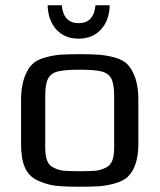

<svg xmlns="http://www.w3.org/2000/svg" viewBox="-20 -700 608 730"><path d="M161 -680H215Q221 -612 279 -612Q337 -612 343 -680H397Q396 -623 364 -588Q332 -553 279 -553Q226 -553 194.5 -587.5Q163 -622 161 -680ZM123 -14Q90 -29 75 -62.5Q60 -96 60 -153V-321Q60 -366 71 -400Q82 -434 100 -453Q115 -470 145.5 -479.5Q176 -489 208 -492Q244 -494 283 -494Q335 -494 361.5 -491.5Q388 -489 418 -481Q449 -472 466 -454Q483 -436 495 -402Q506 -367 506 -321V-153Q506 -68 467 -29Q451 -13 421 -4Q391 5 359 8Q321 10 283 10Q219 10 187 5.5Q155 1 123 -14ZM381 -62Q399 -70 406.5 -88.5Q414 -107 414 -140V-336Q414 -381 403 -401.5Q392 -422 365.5 -428.5Q339 -435 283 -435Q227 -435 200.5 -428.5Q174 -422 163 -401.5Q152 -381 152 -336V-140Q152 -107 159.5 -88.5Q167 -70 185 -62Q203 -53 222 -51Q241 -49 283 -49Q325 -49 344 -51Q363 -53 381 -62Z"/></svg>

Font: Play
Style: Regular
Weight: 400
Designer: Jonas Hecksher (Cyrillic expansion: Cyreal)
Foundry: Jonas Hecksher, Playtype, e-types AS
Version: Version 2.101; ttfautohint (v1.5.65-e2d9)